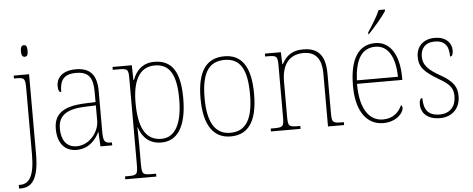

<svg xmlns="http://www.w3.org/2000/svg" viewBox="-60 -922 3248 1318"><g transform="rotate(-5 1564.5 -263.0)"><path d="M139 -658C154 -658 162 -666 162 -698C162 -729 154 -738 139 -738C126 -738 116 -729 116 -698C116 -666 126 -658 139 -658ZM21 240H34C106 240 158 192 158 12V-536H52V-516H67C124 -516 130 -510 130 -439V12C130 167 92 215 30 215H21Z M438 10C526 10 572 -51 596 -99H598L603 0H684V-20H679C631 -20 624 -33 624 -107V-379C624 -486 583 -542 480 -542C380 -542 346 -487 346 -440C346 -410 353 -395 367 -395C367 -475 394 -517 480 -517C575 -517 596 -464 596 -371V-306L521 -303C375 -297 308 -251 308 -146C308 -40 363 10 438 10ZM441 -15C366 -15 336 -74 336 -145C336 -226 381 -275 519 -280L596 -283V-178C596 -100 530 -15 441 -15Z M753 240H967V220H936C876 220 869 215 869 143V13C869 -50 867 -88 867 -108H869C894 -33 944 10 1023 10C1130 10 1198 -80 1198 -279C1198 -463 1142 -546 1021 -546C940 -546 894 -496 872 -434H868L866 -536H733V-516H766C838 -516 841 -511 841 -442V143C841 215 835 220 774 220H753ZM1025 -15C909 -15 869 -119 869 -278C869 -422 913 -521 1022 -521C1128 -521 1170 -439 1170 -276C1170 -111 1121 -15 1025 -15Z M1500 10C1621 10 1685 -77 1685 -267C1685 -455 1623 -542 1504 -542C1378 -542 1316 -453 1316 -267C1316 -78 1385 10 1500 10ZM1500 -15C1392 -15 1344 -106 1344 -267C1344 -433 1389 -517 1503 -517C1612 -517 1657 -437 1657 -267C1657 -111 1616 -15 1500 -15Z M1778 0H1982V-20H1970C1902 -20 1897 -25 1897 -95V-334C1897 -439 1940 -517 2048 -517C2138 -517 2171 -455 2171 -365V0H2282V-20H2271C2204 -20 2199 -25 2199 -95V-359C2199 -483 2154 -542 2047 -542C1977 -542 1934 -516 1899 -453H1896L1893 -536H1783V-516H1802C1863 -516 1869 -511 1869 -442V-95C1869 -25 1864 -20 1796 -20H1778Z M2502 -619V-606H2505C2545 -646 2608 -721 2630 -756V-766H2587C2568 -721 2532 -665 2502 -619ZM2552 10C2643 10 2692 -49 2692 -82C2692 -93 2688 -98 2683 -102C2662 -55 2622 -15 2552 -15C2457 -15 2394 -101 2395 -274H2707V-290C2707 -447 2646 -542 2543 -542C2430 -542 2366 -451 2366 -262C2366 -87 2438 10 2552 10ZM2679 -298H2396C2402 -432 2443 -517 2542 -517C2633 -517 2677 -428 2679 -298Z M2943 10C3026 10 3082 -45 3082 -129C3082 -189 3062 -231 2969 -283C2894 -325 2854 -361 2854 -421C2854 -475 2884 -517 2951 -517C3014 -517 3048 -486 3048 -405C3063 -405 3069 -420 3069 -447C3069 -495 3032 -542 2953 -542C2874 -542 2826 -493 2826 -422C2826 -351 2859 -316 2962 -255C3040 -211 3054 -178 3054 -131C3054 -63 3015 -15 2943 -15C2860 -15 2833 -61 2833 -138C2819 -138 2812 -124 2812 -94C2812 -50 2842 10 2943 10Z"/></g></svg>

Font: Noto Serif Tamil SemiCondensed Thin
Style: Regular
Weight: 100
Width: 4
Designer: Indian Type Foundry, Tom Grace, and the Monotype Design Team
Foundry: Monotype Imaging Inc.
Version: Version 2.004